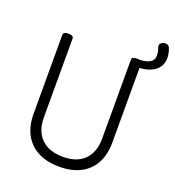

<svg xmlns="http://www.w3.org/2000/svg" viewBox="-205 -1369 1412 1548"><g transform="rotate(20 500.5 -595.0)"><path d="M984 -1185Q1001 -1143 1001 -1101.5Q1001 -1060 979.5 -1026Q958 -992 910.5 -971Q863 -950 786 -950V-1012Q854 -1015 883.5 -1034Q913 -1053 915 -1085.5Q917 -1118 902 -1160Q896 -1177 904.5 -1189Q913 -1201 929 -1206Q945 -1211 961 -1206.5Q977 -1202 984 -1185ZM481 19Q401 19 338 -3Q275 -25 231 -68Q187 -111 164 -172Q141 -233 141 -311V-988Q141 -1002 152 -1008.5Q163 -1015 185 -1015Q207 -1015 218 -1008.5Q229 -1002 229 -988V-311Q229 -234 258.5 -179Q288 -124 344.5 -95Q401 -66 481 -66Q561 -66 616 -95Q671 -124 700 -179Q729 -234 729 -311V-988Q729 -1002 740 -1008.5Q751 -1015 773 -1015Q817 -1015 817 -988V-311Q817 -207 777 -133Q737 -59 662 -20Q587 19 481 19Z"/></g></svg>

Font: Playwrite PE
Style: Regular
Weight: 400
Designer: Veronika Burian, José Scaglione
Foundry: TypeTogether
Version: Version 1.002